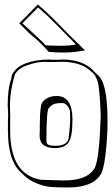

<svg xmlns="http://www.w3.org/2000/svg" viewBox="-20 -787 495 848"><path d="M16 -281 14 -324Q14 -400 31 -442H30Q33 -462 36 -462V-461Q36 -460 36 -460Q51 -492 95.5 -508Q140 -524 196 -524Q204 -523 233 -523L257 -524Q343 -524 391 -477H390L409 -458Q455 -427 455 -252Q455 -181 446 -105Q437 -29 421 -11Q384 41 280 41Q229 41 202 38.5Q175 36 140 22Q105 8 77 -21L68 -30Q15 -81 15 -211V-247ZM253 -514 215 -513Q202 -513 173 -513.5Q144 -514 101 -499Q58 -484 45 -456Q24 -383 24 -325L25 -283V-209Q25 -16 161 7L261 10Q360 10 393 -37Q417 -61 424 -255Q425 -267 425 -272Q421 -396 411 -427.5Q401 -459 384 -470Q339 -514 253 -514ZM230 -363Q300 -363 300 -259Q300 -180 282 -157Q264 -133 223 -133Q155 -133 155 -188Q156 -199 156 -240Q156 -329 170 -338Q190 -363 230 -363ZM356 -565Q310 -555 263 -555Q216 -555 195 -558Q167 -591 125 -627V-626Q113 -636 65 -684L147 -767Q190 -731 237.5 -682Q285 -633 303 -616L312 -607Q329 -590 336 -585L335 -584Q349 -570 356 -565ZM181 -587Q191 -585 243.5 -585Q296 -585 315 -591Q309 -597 242.5 -664.5Q176 -732 148 -754L79 -684Q83 -680 128 -639Q173 -598 181 -587ZM185 -167Q185 -151 195 -147Q205 -143 223 -143Q284 -143 284 -185Q290 -235 290 -258.5Q290 -282 289 -294Q288 -306 278 -319Q268 -332 255 -332Q242 -332 227 -330Q208 -325 198 -312L196 -310Q185 -303 185 -167Z"/></svg>

Font: Londrina Shadow
Style: Regular
Weight: 400
Designer: Marcelo Magalhaes
Foundry: Marcelo Magalhaes
Version: Version 1.001 2011